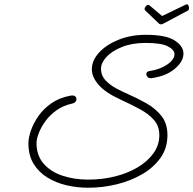

<svg xmlns="http://www.w3.org/2000/svg" viewBox="-20 -760 905 899"><path d="M855 -740Q860 -740 862.5 -734Q865 -728 865 -723Q865 -713 859 -710L744 -649Q740 -646 734 -646Q728 -646 725 -649L660 -711Q657 -714 657 -718Q657 -725 665 -733Q673 -741 681 -734L739 -685L845 -736Q852 -740 855 -740ZM393 119Q341 119 291.5 107.5Q242 96 201.5 71Q161 46 137 6.5Q113 -33 113 -90Q113 -114 124.5 -148Q136 -182 159.5 -216Q183 -250 220 -276Q257 -302 309 -312Q312 -313 317 -313Q328 -313 333 -308Q338 -303 338 -296Q338 -280 318 -275Q276 -266 244.5 -243.5Q213 -221 192.5 -192.5Q172 -164 161.5 -136.5Q151 -109 151 -90Q151 -32 184 6Q217 44 272 62.5Q327 81 393 81Q459 81 519 66Q579 51 625.5 23Q672 -5 699 -43Q726 -81 726 -127Q726 -169 701.5 -197.5Q677 -226 636.5 -248Q596 -270 548 -292Q473 -326 441.5 -363Q410 -400 410 -435Q410 -477 444 -514Q478 -551 535.5 -574Q593 -597 662 -597Q757 -597 798 -570.5Q839 -544 839 -509Q839 -472 798 -437.5Q757 -403 689 -394H685Q676 -394 670.5 -400Q665 -406 665 -413Q665 -424 678 -427Q728 -434 762.5 -457.5Q797 -481 797 -506Q797 -527 766 -543Q735 -559 662 -559Q598 -559 551 -540Q504 -521 478.5 -493.5Q453 -466 453 -438Q453 -406 475 -383Q497 -360 527 -344.5Q557 -329 580 -319Q624 -300 666 -276Q708 -252 736 -217Q764 -182 764 -127Q764 -67 732 -21.5Q700 24 646 55.5Q592 87 526.5 103Q461 119 393 119Z"/></svg>

Font: Meow Script
Style: Regular
Weight: 400
Designer: Robert E. Leuschke
Foundry: Robert E. Leuschke
Version: Version 1.010; ttfautohint (v1.8.3)